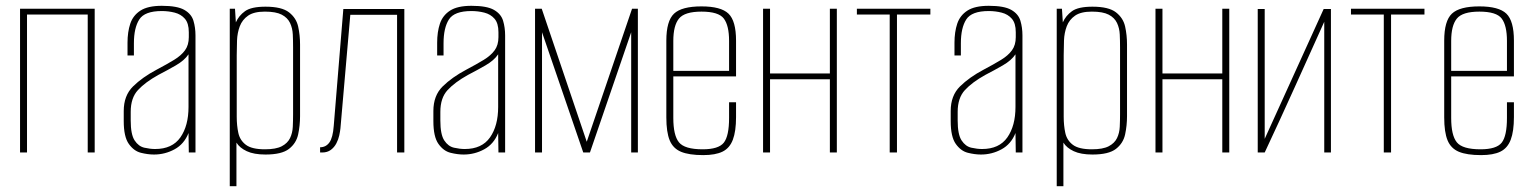

<svg xmlns="http://www.w3.org/2000/svg" viewBox="-20 -525 5276 661"><path d="M49 0V-495H306V0H282V-475H73V0Z M510 7Q489 7 465 1Q441 -5 423.5 -29.5Q406 -54 406 -108V-143Q406 -196 438 -227.5Q470 -259 519 -285Q555 -304 579.5 -319Q604 -334 617 -352Q630 -370 630 -397V-414Q630 -445 616.5 -460.5Q603 -476 581.5 -481.5Q560 -487 537 -487Q478 -487 459.5 -458Q441 -429 441 -376V-334H419V-378Q419 -415 428.5 -443.5Q438 -472 463.5 -488.5Q489 -505 537 -505Q590 -505 614.5 -491Q639 -477 646 -453.5Q653 -430 653 -403V0H630L629 -67Q614 -29 581 -11Q548 7 510 7ZM514 -12Q573 -12 601 -52Q629 -92 629 -157V-338Q615 -317 585.5 -300Q556 -283 525 -267Q480 -242 455 -215Q430 -188 430 -140V-110Q430 -62 443.5 -41.5Q457 -21 477 -16.5Q497 -12 514 -12Z M771 116V-495H789L792 -448Q802 -471 823.5 -486.5Q845 -502 894 -502Q950 -502 975 -482.5Q1000 -463 1006.5 -433.5Q1013 -404 1013 -372V-125Q1013 -93 1006.5 -62.5Q1000 -32 975 -12.5Q950 7 894 7Q854 7 829.5 -4.5Q805 -16 794 -34V116ZM892 -11Q930 -11 950 -21.5Q970 -32 978.5 -49.5Q987 -67 988 -88.5Q989 -110 989 -132V-363Q989 -385 988 -406.5Q987 -428 978.5 -446Q970 -464 950 -474.5Q930 -485 892 -485Q854 -485 834 -471Q814 -457 805.5 -434.5Q797 -412 796 -385.5Q795 -359 795 -335V-123Q795 -93 800.5 -67.5Q806 -42 826.5 -26.5Q847 -11 892 -11Z M1082 0V-18Q1102 -18 1114 -34.5Q1126 -51 1129 -92L1162 -494H1372V0H1347V-474H1186L1152 -83Q1151 -73 1148 -59Q1145 -45 1138 -31.5Q1131 -18 1119 -9Q1107 0 1089 0Z M1576 7Q1555 7 1531 1Q1507 -5 1489.5 -29.5Q1472 -54 1472 -108V-143Q1472 -196 1504 -227.5Q1536 -259 1585 -285Q1621 -304 1645.5 -319Q1670 -334 1683 -352Q1696 -370 1696 -397V-414Q1696 -445 1682.5 -460.5Q1669 -476 1647.5 -481.5Q1626 -487 1603 -487Q1544 -487 1525.5 -458Q1507 -429 1507 -376V-334H1485V-378Q1485 -415 1494.5 -443.5Q1504 -472 1529.5 -488.5Q1555 -505 1603 -505Q1656 -505 1680.5 -491Q1705 -477 1712 -453.5Q1719 -430 1719 -403V0H1696L1695 -67Q1680 -29 1647 -11Q1614 7 1576 7ZM1580 -12Q1639 -12 1667 -52Q1695 -92 1695 -157V-338Q1681 -317 1651.5 -300Q1622 -283 1591 -267Q1546 -242 1521 -215Q1496 -188 1496 -140V-110Q1496 -62 1509.5 -41.5Q1523 -21 1543 -16.5Q1563 -12 1580 -12Z M1822 0V-495H1845L2000 -37L2156 -495H2176V0H2153V-414L2011 0H1988L1846 -414V0Z M2401 9Q2352 9 2324.5 -2.5Q2297 -14 2285.5 -42Q2274 -70 2274 -121V-385Q2274 -453 2300.5 -478Q2327 -503 2395 -503Q2462 -503 2488 -478Q2514 -453 2514 -385V-262H2298V-119Q2298 -59 2317.5 -35Q2337 -11 2399 -11Q2454 -11 2472 -34Q2490 -57 2490 -119V-173H2514V-122Q2514 -73 2503 -44Q2492 -15 2467.5 -3Q2443 9 2401 9ZM2298 -281H2490V-384Q2490 -437 2472 -461Q2454 -485 2395 -485Q2337 -485 2317.5 -461Q2298 -437 2298 -384Z M2607 0V-495H2631V-272H2837V-495H2861V0H2837V-252H2631V0Z M3043 0V-475H2930V-495H3183V-475H3068V0Z M3357 7Q3336 7 3312 1Q3288 -5 3270.5 -29.5Q3253 -54 3253 -108V-143Q3253 -196 3285 -227.5Q3317 -259 3366 -285Q3402 -304 3426.5 -319Q3451 -334 3464 -352Q3477 -370 3477 -397V-414Q3477 -445 3463.5 -460.5Q3450 -476 3428.5 -481.5Q3407 -487 3384 -487Q3325 -487 3306.5 -458Q3288 -429 3288 -376V-334H3266V-378Q3266 -415 3275.5 -443.5Q3285 -472 3310.5 -488.5Q3336 -505 3384 -505Q3437 -505 3461.5 -491Q3486 -477 3493 -453.5Q3500 -430 3500 -403V0H3477L3476 -67Q3461 -29 3428 -11Q3395 7 3357 7ZM3361 -12Q3420 -12 3448 -52Q3476 -92 3476 -157V-338Q3462 -317 3432.5 -300Q3403 -283 3372 -267Q3327 -242 3302 -215Q3277 -188 3277 -140V-110Q3277 -62 3290.5 -41.5Q3304 -21 3324 -16.5Q3344 -12 3361 -12Z M3618 116V-495H3636L3639 -448Q3649 -471 3670.5 -486.5Q3692 -502 3741 -502Q3797 -502 3822 -482.5Q3847 -463 3853.5 -433.5Q3860 -404 3860 -372V-125Q3860 -93 3853.5 -62.5Q3847 -32 3822 -12.5Q3797 7 3741 7Q3701 7 3676.5 -4.5Q3652 -16 3641 -34V116ZM3739 -11Q3777 -11 3797 -21.5Q3817 -32 3825.5 -49.5Q3834 -67 3835 -88.5Q3836 -110 3836 -132V-363Q3836 -385 3835 -406.5Q3834 -428 3825.5 -446Q3817 -464 3797 -474.5Q3777 -485 3739 -485Q3701 -485 3681 -471Q3661 -457 3652.5 -434.5Q3644 -412 3643 -385.5Q3642 -359 3642 -335V-123Q3642 -93 3647.5 -67.5Q3653 -42 3673.5 -26.5Q3694 -11 3739 -11Z M3958 0V-495H3982V-272H4188V-495H4212V0H4188V-252H3982V0Z M4310 0V-494H4334V-47L4537 -494H4562V0H4539V-450Q4488 -337 4437.5 -225Q4387 -113 4334 0Z M4744 0V-475H4631V-495H4884V-475H4769V0Z M5079 9Q5030 9 5002.5 -2.5Q4975 -14 4963.5 -42Q4952 -70 4952 -121V-385Q4952 -453 4978.5 -478Q5005 -503 5073 -503Q5140 -503 5166 -478Q5192 -453 5192 -385V-262H4976V-119Q4976 -59 4995.5 -35Q5015 -11 5077 -11Q5132 -11 5150 -34Q5168 -57 5168 -119V-173H5192V-122Q5192 -73 5181 -44Q5170 -15 5145.5 -3Q5121 9 5079 9ZM4976 -281H5168V-384Q5168 -437 5150 -461Q5132 -485 5073 -485Q5015 -485 4995.5 -461Q4976 -437 4976 -384Z"/></svg>

Font: Alumni Sans SC Thin
Style: Regular
Weight: 100
Designer: Robert E. Leuschke
Foundry: Robert E. Leuschke
Version: Version 1.018